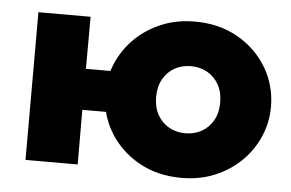

<svg xmlns="http://www.w3.org/2000/svg" viewBox="-44 -591 1011 667"><g transform="rotate(5 462.0 -257.5)"><path d="M65.5 0V-515H247.5L247 -333.5H408.5V-190.5H247L247.5 0ZM610 15Q525 15 460 -22.2Q395 -59.5 358.2 -121.2Q321.5 -183 321.5 -257.5Q321.5 -311.5 342.5 -360.5Q363.5 -409.5 402 -447.5Q440.5 -485.5 493.5 -507.8Q546.5 -530 610 -530Q695.5 -530 760.5 -492.8Q825.5 -455.5 862.2 -393.8Q899 -332 899 -257.5Q899 -204 878 -154.8Q857 -105.5 818.5 -67.5Q780 -29.5 727.2 -7.2Q674.5 15 610 15ZM610 -140.5Q642 -140.5 667.2 -154.8Q692.5 -169 707.2 -195.2Q722 -221.5 722 -257.5Q722 -293.5 707.2 -319.8Q692.5 -346 667.2 -360.2Q642 -374.5 610 -374.5Q578 -374.5 553 -360.2Q528 -346 513.2 -319.8Q498.5 -293.5 498.5 -257.5Q498.5 -221.5 513.2 -195.2Q528 -169 553.2 -154.8Q578.5 -140.5 610 -140.5Z"/></g></svg>

Font: Geologica Roman ExtraBold
Style: Regular
Weight: 800
Designer: Sindre Bremnes, Frode Helland
Foundry: Monokrom Skriftforlag AS
Version: Version 1.010;gftools[0.9.28]